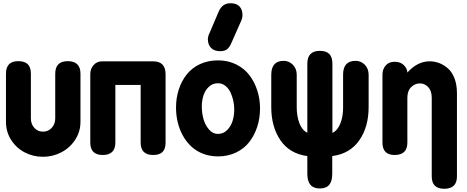

<svg xmlns="http://www.w3.org/2000/svg" viewBox="-20 -963 2900 1193"><path d="M17.1 -206.1V-504.9Q17.1 -583 92.8 -583Q133.3 -583 152.6 -564Q171.9 -544.9 171.9 -504.9V-227.1Q171.9 -192.4 193.1 -168.7Q214.4 -145 247.1 -145Q279.8 -145 301.5 -168.7Q323.2 -192.4 323.2 -227.1V-504.9Q323.2 -583 400.9 -583Q480 -583 480 -504.9V-206.1Q480 -145 447 -94.5Q414.1 -43.9 360.8 -16.4Q307.6 11.2 247.1 11.2Q186 11.2 133.5 -16.1Q81.1 -43.5 49.1 -93.8Q17.1 -144 17.1 -206.1Z M541 -77.1V-502.9Q541 -535.2 561.5 -558.6Q582 -582 614.7 -582H931.2Q1008.8 -582 1008.8 -502V-77.1Q1008.8 -38.1 990.2 -19Q971.7 0 931.2 0Q854 0 854 -77.1V-435.1H696.8V-77.1Q696.8 0 618.2 0Q541 0 541 -77.1Z M1334.5 -587.9Q1396.5 -587.9 1447 -563Q1497.6 -538.1 1529.5 -496.1Q1561.5 -454.1 1578.6 -400.9Q1595.7 -347.7 1595.7 -289.1Q1595.7 -229 1578.4 -175.5Q1561 -122.1 1529.1 -80.8Q1497.1 -39.6 1446.8 -15.4Q1396.5 8.8 1334.5 8.8Q1284.2 8.8 1241.5 -7.8Q1198.7 -24.4 1168.2 -53.2Q1137.7 -82 1116.2 -120.6Q1094.7 -159.2 1084.2 -203.4Q1073.7 -247.6 1073.7 -294.9Q1073.7 -354 1090.6 -406.2Q1107.4 -458.5 1139.2 -499.3Q1170.9 -540 1221.4 -564Q1272 -587.9 1334.5 -587.9ZM1334.5 -445.8Q1301.3 -445.8 1277.8 -423.8Q1254.4 -401.9 1244.1 -369.6Q1233.9 -337.4 1233.9 -299.8Q1233.9 -262.2 1243.9 -224.9Q1253.9 -187.5 1277.8 -159.2Q1301.8 -130.9 1334.5 -130.9Q1367.7 -130.9 1391.4 -154.8Q1415 -178.7 1425.3 -212.2Q1435.5 -245.6 1435.5 -283.2Q1435.5 -310.5 1429.4 -338.1Q1423.3 -365.7 1411.4 -390.4Q1399.4 -415 1379.4 -430.4Q1359.4 -445.8 1334.5 -445.8ZM1480.5 -837.9 1420.9 -703.1Q1415 -689.5 1411.1 -682.1Q1407.2 -674.8 1398.9 -664.6Q1390.6 -654.3 1378.4 -649.7Q1366.2 -645 1349.6 -645Q1310.1 -645 1290.8 -665.8Q1271.5 -686.5 1271.5 -720.2Q1271.5 -726.1 1274.2 -737.5Q1276.9 -749 1280.8 -754.9L1338.9 -891.1Q1361.3 -942.9 1411.6 -942.9Q1449.2 -942.9 1468 -923.3Q1486.8 -903.8 1486.8 -867.2Q1486.8 -855 1480.5 -837.9Z M2045.4 -566.9V-137.2Q2077.6 -152.3 2094.7 -195.6Q2111.8 -238.8 2111.8 -292V-499Q2111.8 -585 2189.5 -585Q2222.7 -585 2246.6 -560.8Q2270.5 -536.6 2270.5 -498V-297.9Q2270.5 -174.3 2212.4 -91.1Q2154.3 -7.8 2044.4 6.8V117.2Q2044.4 163.1 2025.6 185.5Q2006.8 208 1966.8 208Q1889.6 208 1889.6 117.2V6.8Q1779.8 -7.8 1722.7 -91.3Q1665.5 -174.8 1665.5 -297.9V-498Q1665.5 -585 1742.7 -585Q1775.9 -585 1799.8 -560.5Q1823.7 -536.1 1823.7 -499V-297.9Q1823.7 -241.2 1840.3 -197.5Q1856.9 -153.8 1889.6 -138.2V-566.9Q1889.6 -647 1966.8 -647Q2007.3 -647 2026.4 -627.4Q2045.4 -607.9 2045.4 -566.9Z M2356.4 -77.1V-499Q2356.4 -532.7 2376.2 -555.9Q2396 -579.1 2432.1 -579.1Q2468.3 -579.1 2489.3 -558.3Q2510.3 -537.6 2511.2 -512.2Q2574.2 -582 2649.4 -582Q2680.2 -582 2708.7 -571.3Q2737.3 -560.5 2762.9 -538.3Q2788.6 -516.1 2804 -476.3Q2819.3 -436.5 2819.3 -383.8V132.8Q2819.3 210 2740.2 210Q2662.6 210 2662.6 132.8V-356Q2662.6 -398.4 2640.9 -421.6Q2619.1 -444.8 2589.4 -444.8Q2557.6 -444.8 2534.4 -421.4Q2511.2 -397.9 2511.2 -356V-77.1Q2511.2 0 2432.1 0Q2356.4 0 2356.4 -77.1Z"/></svg>

Font: BPreplay
Style: Bold
Weight: 700
Designer: Magenta/George Triantafyllakos
Foundry: Magenta/George Triantafyllakos
Version: Version 1.00